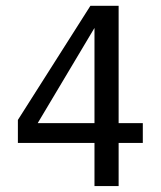

<svg xmlns="http://www.w3.org/2000/svg" viewBox="-20 -624 540 644"><path d="M296.9 -530.3 106.4 -210.9H296.9ZM283.2 -604.5H377.9V-210.9H459V-144.5H377.9V0H296.9V-144.5H40V-221.7Z"/></svg>

Font: BabelStone Flags PUA
Style: Regular
Weight: 400
Designer: Andrew West
Foundry: BabelStone
Version: Version 4.12